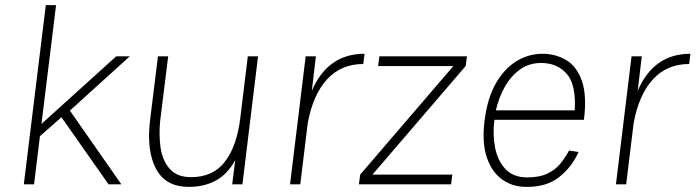

<svg xmlns="http://www.w3.org/2000/svg" viewBox="-20 -720 2717 750"><path d="M159 -700H199L142 -236L434 -500H487L253 -288L454 0H404L220 -262L136 -188L113 0H73Z M606 -251Q600 -196 607 -145Q614 -94 642.5 -61Q671 -28 726 -28Q813 -28 859.5 -89.5Q906 -151 919 -262L948 -500H988L927 0H887L899 -95Q870 -41 824.5 -15.5Q779 10 717 10Q627 10 589.5 -60.5Q552 -131 566 -249L597 -500H637Z M1113 0 1174 -500H1214L1198 -365Q1260 -510 1404 -510L1399 -470Q1312 -470 1257 -409.5Q1202 -349 1182 -238L1153 0Z M1435 -38H1747L1742 0H1382L1387 -38L1751 -462H1457L1462 -500H1804L1799 -462Z M2203 -132 2240 -126Q2214 -68 2164.5 -28.5Q2115 11 2035 10Q1982 10 1941.5 -19Q1901 -48 1881.5 -105.5Q1862 -163 1873 -250Q1884 -337 1917 -394.5Q1950 -452 1997.5 -481Q2045 -510 2099 -510Q2149 -510 2190.5 -486Q2232 -462 2252.5 -405.5Q2273 -349 2261 -252H1911V-250Q1904 -194 1914 -143Q1924 -92 1954.5 -59.5Q1985 -27 2040 -27Q2088 -27 2119.5 -42.5Q2151 -58 2170 -82Q2189 -106 2203 -132ZM2094 -474Q2046 -474 2010.5 -448Q1975 -422 1951.5 -380Q1928 -338 1917 -289H2225Q2231 -390 2193.5 -432Q2156 -474 2094 -474Z M2386 0 2447 -500H2487L2471 -365Q2533 -510 2677 -510L2672 -470Q2585 -470 2530 -409.5Q2475 -349 2455 -238L2426 0Z"/></svg>

Font: Haskoy ExtraLight
Style: Italic
Weight: 200
Designer: Ertekin Erdin
Foundry: Ertekin Erdin
Version: Version 2.000; ttfautohint (v1.8.4.7-5d5b)